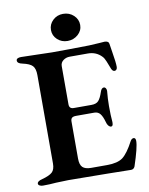

<svg xmlns="http://www.w3.org/2000/svg" viewBox="-92 -898 754 970"><g transform="rotate(-10 285.5 -413.5)"><path d="M25 -9Q25 -22 51 -28Q88 -38 103 -51.5Q118 -65 118 -97V-550Q118 -583 104.5 -597.5Q91 -612 54 -620Q28 -625 28 -640Q28 -647 34.5 -650.5Q41 -654 52 -654Q82 -654 134 -652Q186 -650 211 -650Q291 -650 401 -652Q432 -653 454.5 -655Q477 -657 481 -657Q502 -657 504 -642L511 -597Q520 -545 520 -521Q520 -513 516 -508Q512 -503 506 -503Q496 -503 490 -517Q482 -538 474.5 -556.5Q467 -575 459 -583Q431 -613 388 -613H295Q276 -613 261.5 -602Q247 -591 247 -573V-377Q247 -354 270 -354H361Q386 -354 397.5 -367Q409 -380 419 -410Q425 -430 438 -430Q443 -430 447 -424.5Q451 -419 451 -410Q447 -370 447 -333Q447 -282 450 -252V-247Q450 -229 440 -229Q433 -229 426.5 -236.5Q420 -244 417 -257Q409 -286 398 -299.5Q387 -313 368 -313H275Q260 -313 253.5 -307.5Q247 -302 247 -289V-99Q247 -67 260.5 -54Q274 -41 304 -41H386Q440 -41 467 -61Q494 -82 524 -139Q531 -152 542 -152Q552 -151 552 -135Q552 -103 521 -10Q515 4 501 4L381 2Q253 0 180 0Q161 0 117 2Q84 5 49 5Q39 5 32 1Q25 -3 25 -9ZM225 -762Q225 -791 246.5 -811.5Q268 -832 299 -832Q331 -832 353 -811.5Q375 -791 375 -762Q375 -733 352.5 -713Q330 -693 299 -693Q268 -693 246.5 -713Q225 -733 225 -762Z"/></g></svg>

Font: EB Garamond SemiBold
Style: Regular
Weight: 600
Designer: Georg Duffner and Octavio Pardo
Foundry: Georg Duffner
Version: Version 1.000